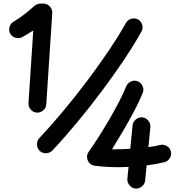

<svg xmlns="http://www.w3.org/2000/svg" viewBox="-20 -846 1024 1096"><path d="M189.9 -203.1Q168.9 -204.6 155.3 -220.7Q141.6 -236.8 142.6 -257.3L169.9 -671.9Q154.3 -662.1 138.9 -652.8Q123.5 -643.6 109.4 -635.3Q91.3 -624.5 70.1 -630.1Q48.8 -635.7 39.1 -652.3Q28.8 -670.4 34.4 -691.4Q40 -712.4 57.6 -722.2Q87.9 -740.2 118.4 -763.7Q148.9 -787.1 175.8 -812Q180.7 -816.9 191.2 -821.3Q201.7 -825.7 210.4 -825.7H227.5Q249 -825.7 264.2 -809.3Q279.3 -793 278.3 -771.5L244.1 -250.5Q242.7 -229.5 226.6 -215.8Q210.4 -202.1 189.9 -203.1ZM207 15.6Q191.9 1.5 191.2 -20.3Q190.4 -42 204.1 -57.1Q268.6 -125.5 338.9 -209.7Q409.2 -293.9 476.8 -383.5Q544.4 -473.1 601.8 -558.6Q659.2 -644 698.7 -714.8Q709 -732.9 729.7 -738.8Q750.5 -744.6 768.1 -734.9Q786.1 -724.6 791.7 -704.3Q797.4 -684.1 787.6 -666Q745.6 -590.8 686.5 -502.4Q627.4 -414.1 558.6 -322.5Q489.7 -231 418.2 -144.8Q346.7 -58.6 279.3 12.7Q265.1 27.8 243.7 28.6Q222.2 29.3 207 15.6ZM792.5 -176.3Q812.5 -174.3 826.2 -157.7Q839.8 -141.1 838.4 -120.6L827.1 -5.9Q865.2 -11.2 894.5 -18.6Q914.6 -23.4 932.9 -12.2Q951.2 -1 955.6 19Q960.4 38.6 949.2 56.9Q938 75.2 918 80.1Q872.6 90.8 816.9 98.1L808.6 184.6Q806.6 204.6 790 218.3Q773.4 231.9 752.9 230.5Q732.9 228.5 719.2 211.7Q705.6 194.8 707 174.8L713.9 106.9Q663.1 109.4 613.5 107.7Q564 106 521 100.1Q517.6 99.6 511 97.4Q504.4 95.2 501 93.3Q482.9 82 478 59.8Q473.1 37.6 486.8 19.5Q507.3 -8.3 537.1 -54.9Q566.9 -101.6 598.9 -155.8Q630.9 -210 658 -262.2Q685.1 -314.5 700.7 -353.5Q708.5 -372.1 727.8 -380.9Q747.1 -389.6 766.6 -381.8Q785.2 -374 793.9 -354.7Q802.7 -335.4 794.9 -315.9Q776.4 -269.5 746.6 -213.1Q716.8 -156.7 683.1 -99.6Q649.4 -42.5 619.1 6.8Q645 6.3 671.4 5.6Q697.8 4.9 723.6 3.4L736.8 -130.4Q738.8 -150.4 755.6 -164.1Q772.5 -177.7 792.5 -176.3Z"/></svg>

Font: Mikhak-DS2-FD ExtraBold
Style: Regular
Weight: 800
Designer: Amin Abedi
Version: Version 3.2